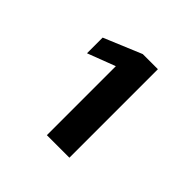

<svg xmlns="http://www.w3.org/2000/svg" viewBox="-99 -776 494 494"><g transform="rotate(45 148.5 -529.0)"><path d="M130 -619 54 -590V-647L157 -690H212V-368H130Z"/></g></svg>

Font: Mozilla Text BETA Medium
Style: Regular
Weight: 500
Designer: Studio DRAMA
Foundry: Studio DRAMA
Version: Version 0.100